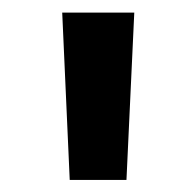

<svg xmlns="http://www.w3.org/2000/svg" viewBox="-20 -748 319 312"><path d="M93.3 -455.6 81.1 -727.5H198.2L185.5 -455.6Z"/></svg>

Font: Inter 28pt SemiBold
Style: Regular
Weight: 600
Designer: Rasmus Andersson
Foundry: rsms
Version: Version 4.001;git-66647c0bb